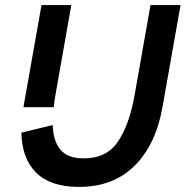

<svg xmlns="http://www.w3.org/2000/svg" viewBox="-20 -720 729 754"><path d="M64 -199 187 -229Q189 -166 217.5 -132Q246 -98 309 -98Q398 -98 442.5 -163Q487 -228 508 -343L571 -700H689L618 -299Q592 -152 508.5 -69Q425 14 290 14Q179 14 122.5 -41.5Q66 -97 64 -199ZM143 -700H260L197 -343Q193 -321 191 -299H72Z"/></svg>

Font: Cabin SemiBold
Style: Italic
Weight: 600
Italic angle: -7°
Designer: Pablo Impallari
Foundry: Pablo Impallari. http://www.impallari.com Igino Marini. http://www.ikern.com
Version: Version 2.200